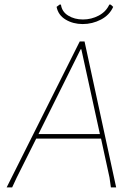

<svg xmlns="http://www.w3.org/2000/svg" viewBox="-20 -818 594 838"><path d="M487 0H464L458 -43L421 -213H138L53 -43L33 0H9L328 -637H349ZM335 -603H332L148 -233H416ZM474 -788Q458 -752 420.5 -732.5Q383 -713 341 -713Q299 -713 266.5 -732.5Q234 -752 227 -788L240 -798H246Q250 -767 277.5 -750Q305 -733 342 -733Q379 -733 411 -750Q443 -767 457 -798H463Z"/></svg>

Font: Luna Sans Thin
Style: Italic
Weight: 250
Italic angle: -7°
Designer: Juan Pablo del Peral
Foundry: Huerta Tipografica
Version: Version 2.001; ttfautohint (v1.5)